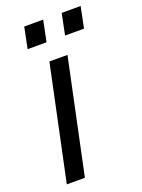

<svg xmlns="http://www.w3.org/2000/svg" viewBox="-137 -775 621 838"><g transform="rotate(-20 173.5 -355.5)"><path d="M24 0 136 -530H220L108 0ZM65 -613 85 -711H173L153 -613ZM239 -613 259 -711H347L327 -613Z"/></g></svg>

Font: Geist
Style: Italic
Weight: 400
Italic angle: -12°
Designer: Basement.studio, Andrés Briganti, Mateo Zaragoza
Foundry: Basement.studio, Vercel, Andrés Briganti, Guido Ferreyra, Mateo Zaragoza
Version: Version 1.500